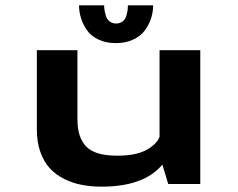

<svg xmlns="http://www.w3.org/2000/svg" viewBox="-20 -689 890 719"><path d="M553.5 -669Q553.5 -644.5 545.8 -620.5Q538 -596.5 522.5 -575.2Q507 -554 478.8 -540.8Q450.5 -527.5 413.5 -527.5Q377 -527.5 349 -540.8Q321 -554 306 -575.5Q291 -597 283.5 -620.8Q276 -644.5 276 -669H370Q370 -661 371.2 -652.2Q372.5 -643.5 376.2 -630.5Q380 -617.5 390 -609.2Q400 -601 414.5 -601Q429.5 -601 439.5 -609Q449.5 -617 453.2 -630.5Q457 -644 458 -652.2Q459 -660.5 459 -669ZM360.5 10Q320.5 10 285.8 3.2Q251 -3.5 219.8 -19.2Q188.5 -35 166.2 -59.2Q144 -83.5 131 -120.2Q118 -157 118 -203.5V-501H270V-241.5Q270 -174 303 -140Q336 -106 419 -106Q488 -106 527 -126.8Q566 -147.5 577.5 -176.5V-501H730V0H610L588 -72.5Q519 10 360.5 10Z"/></svg>

Font: League Mono Wide SemiBold
Style: Regular
Weight: 600
Width: 8
Designer: Tyler Finck
Foundry: The League of Moveable Type / Tyler Finck
Version: Version 2.210